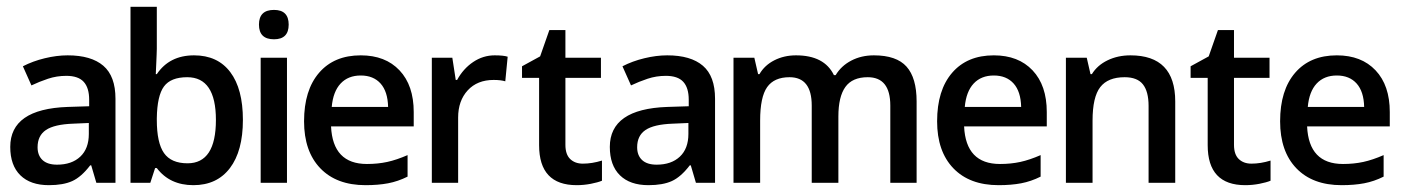

<svg xmlns="http://www.w3.org/2000/svg" viewBox="-20 -536 4108 562"><path d="M262 -1 247 -52H244Q218 -18 191.5 -6Q165 6 123 6Q69 6 39.5 -23Q10 -52 10 -106Q10 -217 178 -223L241 -225V-244Q241 -279 225 -296.5Q209 -314 174 -314Q146 -314 120.5 -305.5Q95 -297 72 -286L47 -342Q76 -357 111 -365.5Q146 -374 178 -374Q247 -374 282.5 -343.5Q318 -313 318 -247V-1ZM147 -54Q190 -54 215 -77.5Q240 -101 240 -144V-176L194 -174Q139 -172 114.5 -155.5Q90 -139 90 -105Q90 -81 104.5 -67.5Q119 -54 147 -54Z M548 -374Q617 -374 654 -325Q691 -276 691 -185Q691 -94 653 -44Q615 6 546 6Q477 6 439 -44H434L420 -1H362V-516H439V-393Q439 -388 438.5 -376.5Q438 -365 437.5 -353Q437 -341 436.5 -331Q436 -321 436 -319H439Q476 -374 548 -374ZM528 -310Q480 -310 460 -283Q440 -256 439 -190V-185Q439 -118 460 -88Q481 -58 529 -58Q612 -58 612 -185Q612 -310 528 -310Z M820 -1H743V-367H820ZM738 -464Q738 -507 782 -507Q825 -507 825 -464Q825 -421 782 -421Q738 -421 738 -464Z M1050 6Q965 6 917.5 -43.5Q870 -93 870 -181Q870 -272 914 -323Q958 -374 1036 -374Q1108 -374 1149.5 -330Q1191 -286 1191 -208V-166H949Q954 -56 1054 -56Q1086 -56 1113.5 -62Q1141 -68 1173 -82V-19Q1145 -5 1116 0.5Q1087 6 1050 6ZM1036 -315Q999 -315 977 -291.5Q955 -268 951 -223H1116Q1115 -268 1094 -291.5Q1073 -315 1036 -315Z M1428 -374Q1454 -374 1466 -370L1459 -298Q1446 -302 1425 -302Q1377 -302 1349 -271.5Q1321 -241 1321 -192V-1H1244V-367H1304L1314 -302H1318Q1336 -335 1365 -354.5Q1394 -374 1428 -374Z M1686 -57Q1713 -57 1742 -66V-7Q1730 -2 1709.5 2Q1689 6 1668 6Q1558 6 1558 -111V-308H1508V-342L1561 -371L1588 -448H1635V-367H1739V-308H1635V-112Q1635 -84 1649 -70.5Q1663 -57 1686 -57Z M2017 -1 2002 -52H1999Q1973 -18 1946.5 -6Q1920 6 1878 6Q1824 6 1794.5 -23Q1765 -52 1765 -106Q1765 -217 1933 -223L1996 -225V-244Q1996 -279 1980 -296.5Q1964 -314 1929 -314Q1901 -314 1875.5 -305.5Q1850 -297 1827 -286L1802 -342Q1831 -357 1866 -365.5Q1901 -374 1933 -374Q2002 -374 2037.5 -343.5Q2073 -313 2073 -247V-1ZM1902 -54Q1945 -54 1970 -77.5Q1995 -101 1995 -144V-176L1949 -174Q1894 -172 1869.5 -155.5Q1845 -139 1845 -105Q1845 -81 1859.5 -67.5Q1874 -54 1902 -54Z M2434 -1H2356V-227Q2356 -310 2291 -310Q2246 -310 2225.5 -281Q2205 -252 2205 -183V-1H2127V-367H2188L2199 -319H2203Q2218 -345 2246.5 -359.5Q2275 -374 2310 -374Q2393 -374 2421 -316H2426Q2442 -343 2471.5 -358.5Q2501 -374 2538 -374Q2604 -374 2633.5 -341Q2663 -308 2663 -239V-1H2586V-227Q2586 -310 2520 -310Q2475 -310 2454.5 -281.5Q2434 -253 2434 -195Z M2903 6Q2818 6 2770.5 -43.5Q2723 -93 2723 -181Q2723 -272 2767 -323Q2811 -374 2889 -374Q2961 -374 3002.5 -330Q3044 -286 3044 -208V-166H2802Q2807 -56 2907 -56Q2939 -56 2966.5 -62Q2994 -68 3026 -82V-19Q2998 -5 2969 0.5Q2940 6 2903 6ZM2889 -315Q2852 -315 2830 -291.5Q2808 -268 2804 -223H2969Q2968 -268 2947 -291.5Q2926 -315 2889 -315Z M3420 -1H3342V-226Q3342 -268 3325.5 -289Q3309 -310 3272 -310Q3223 -310 3200.5 -281Q3178 -252 3178 -183V-1H3100V-367H3161L3172 -319H3176Q3192 -345 3222 -359.5Q3252 -374 3289 -374Q3420 -374 3420 -239Z M3643 -57Q3670 -57 3699 -66V-7Q3687 -2 3666.5 2Q3646 6 3625 6Q3515 6 3515 -111V-308H3465V-342L3518 -371L3545 -448H3592V-367H3696V-308H3592V-112Q3592 -84 3606 -70.5Q3620 -57 3643 -57Z M3907 6Q3822 6 3774.5 -43.5Q3727 -93 3727 -181Q3727 -272 3771 -323Q3815 -374 3893 -374Q3965 -374 4006.5 -330Q4048 -286 4048 -208V-166H3806Q3811 -56 3911 -56Q3943 -56 3970.5 -62Q3998 -68 4030 -82V-19Q4002 -5 3973 0.5Q3944 6 3907 6ZM3893 -315Q3856 -315 3834 -291.5Q3812 -268 3808 -223H3973Q3972 -268 3951 -291.5Q3930 -315 3893 -315Z"/></svg>

Font: Shorif Bongobondhu UNICODE
Style: Bold
Weight: 700
Designer: Shorif Uddin Shishir, Shorif art & Design, e-mail : shorifart@gmail.com, facebook : Shorif2001
Foundry: Lipighor Font Foundry
Version: Designed By Shorif Uddin Shishir | Build By Niladri